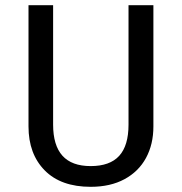

<svg xmlns="http://www.w3.org/2000/svg" viewBox="-20 -709 702 741"><path d="M572 -221Q572 -152 543.5 -99.5Q515 -47 460.5 -17.5Q406 12 330 12Q215 12 152.5 -51.5Q90 -115 90 -221V-689H185V-228Q185 -148 221 -108Q257 -68 330 -68Q404 -68 440 -107.5Q476 -147 476 -228V-689H572Z"/></svg>

Font: Statis Sans
Style: Regular
Weight: 400
Designer: bBox Type GmbH
Foundry: bBox Type GmbH
Version: Version 1.000